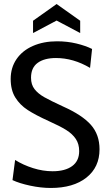

<svg xmlns="http://www.w3.org/2000/svg" viewBox="-20 -919 539 953"><path d="M42 -25 55 -125Q95 -100 144 -84.5Q193 -69 241 -69Q303 -69 338 -94.5Q373 -120 373 -169Q373 -204 356.5 -229Q340 -254 309 -273.5Q278 -293 222 -318Q156 -348 117.5 -373Q79 -398 56 -435Q33 -472 33 -527Q33 -583 62 -625.5Q91 -668 143.5 -691Q196 -714 263 -714Q314 -714 359.5 -703Q405 -692 437 -676L427 -582Q344 -631 258 -631Q200 -631 167 -607Q134 -583 134 -533Q134 -499 151.5 -476.5Q169 -454 200 -436.5Q231 -419 294 -390Q388 -348 431 -299.5Q474 -251 474 -178Q474 -89 409 -37.5Q344 14 232 14Q183 14 129.5 2.5Q76 -9 42 -25ZM144 -816 261 -899 378 -816V-755L261 -817L144 -755Z"/></svg>

Font: Cabin Condensed
Style: Regular
Weight: 400
Width: 3
Designer: Pablo Impallari
Foundry: Pablo Impallari. http://www.impallari.com Igino Marini. http://www.ikern.com
Version: Version 2.200